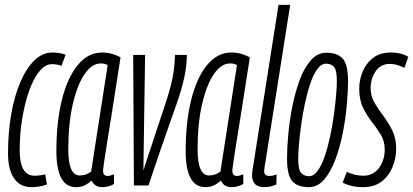

<svg xmlns="http://www.w3.org/2000/svg" viewBox="-20 -760 1700 790"><path d="M109 10Q63 10 38 -26Q13 -62 13 -129Q13 -214 26 -289Q39 -364 63.5 -421.5Q88 -479 121.5 -511.5Q155 -544 196 -544Q222 -544 250 -535L233 -489Q215 -496 193 -496Q166 -496 142 -466.5Q118 -437 100 -386.5Q82 -336 71.5 -272.5Q61 -209 61 -142Q61 -37 122 -37Q146 -37 166 -43L173 -1Q144 10 109 10Z M401 10Q369 10 357 -17Q344 -5 329 2.5Q314 10 293 10Q212 10 212 -138Q212 -259 235 -350.5Q258 -442 300.5 -493Q343 -544 400 -544Q421 -544 440.5 -538.5Q460 -533 476 -524Q456 -394 442.5 -309.5Q429 -225 421 -175.5Q413 -126 409.5 -101.5Q406 -77 405 -68.5Q404 -60 404 -58Q404 -36 423 -36Q433 -36 449 -43V-3Q427 10 401 10ZM355 -54 423 -492Q412 -499 395 -499Q358 -499 328 -455Q298 -411 279.5 -331.5Q261 -252 261 -145Q261 -38 308 -38Q334 -38 355 -54Z M591 3H531L528 -534H577L570 -59Q601 -154 623 -220Q645 -286 660 -331.5Q675 -377 683.5 -410.5Q692 -444 695.5 -472.5Q699 -501 700 -534H749Q748 -488 738.5 -442.5Q729 -397 709 -339.5Q689 -282 660 -199.5Q631 -117 591 3Z M933 10Q901 10 889 -17Q876 -5 861 2.5Q846 10 825 10Q744 10 744 -138Q744 -259 767 -350.5Q790 -442 832.5 -493Q875 -544 932 -544Q953 -544 972.5 -538.5Q992 -533 1008 -524Q988 -394 974.5 -309.5Q961 -225 953 -175.5Q945 -126 941.5 -101.5Q938 -77 937 -68.5Q936 -60 936 -58Q936 -36 955 -36Q965 -36 981 -43V-3Q959 10 933 10ZM887 -54 955 -492Q944 -499 927 -499Q890 -499 860 -455Q830 -411 811.5 -331.5Q793 -252 793 -145Q793 -38 840 -38Q866 -38 887 -54Z M1126 -740H1174L1073 -99Q1070 -83 1068.5 -72.5Q1067 -62 1067 -55Q1067 -36 1089 -36Q1101 -36 1118 -42L1117 -1Q1094 10 1068 10Q1041 10 1029 -3Q1017 -16 1017 -40Q1017 -46 1018 -52.5Q1019 -59 1020 -66Z M1251 10Q1205 10 1183 -14Q1161 -38 1161 -109Q1161 -150 1166 -205.5Q1171 -261 1182.5 -320Q1194 -379 1212.5 -429.5Q1231 -480 1258.5 -511.5Q1286 -543 1322 -543Q1368 -543 1390 -519Q1412 -495 1412 -425Q1412 -384 1407 -328Q1402 -272 1390.5 -213.5Q1379 -155 1360 -104Q1341 -53 1314 -21.5Q1287 10 1251 10ZM1252 -35Q1271 -35 1287.5 -58Q1304 -81 1316.5 -118Q1329 -155 1338.5 -199.5Q1348 -244 1354 -288.5Q1360 -333 1363 -369Q1366 -405 1366 -426Q1366 -472 1354 -485Q1342 -498 1322 -498Q1302 -498 1285.5 -475.5Q1269 -453 1256.5 -415.5Q1244 -378 1234.5 -333.5Q1225 -289 1219 -245Q1213 -201 1210 -164.5Q1207 -128 1207 -108Q1207 -62 1219 -48.5Q1231 -35 1252 -35Z M1390 -9 1407 -53Q1439 -37 1476 -37Q1504 -37 1523.5 -52.5Q1543 -68 1553 -92.5Q1563 -117 1563 -144Q1563 -179 1547 -205.5Q1531 -232 1510.5 -258Q1490 -284 1474 -316.5Q1458 -349 1458 -395Q1458 -430 1471.5 -464Q1485 -498 1514 -521Q1543 -544 1588 -544Q1610 -544 1629 -539Q1648 -534 1660 -526L1644 -481Q1631 -487 1616 -492Q1601 -497 1584 -497Q1546 -497 1525.5 -466.5Q1505 -436 1505 -398Q1505 -365 1520.5 -338Q1536 -311 1557 -283.5Q1578 -256 1594 -223.5Q1610 -191 1610 -149Q1610 -109 1595 -72.5Q1580 -36 1550 -13Q1520 10 1474 10Q1424 10 1390 -9Z"/></svg>

Font: Georama ExtraCondensed Light
Style: Italic
Weight: 300
Width: 2
Italic angle: -9°
Designer: Jean-Baptiste Levee
Foundry: Production Type
Version: Version 1.000